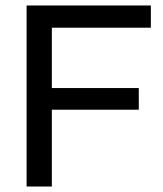

<svg xmlns="http://www.w3.org/2000/svg" viewBox="-20 -680 593 700"><path d="M77 0V-660H169V0ZM114 -280V-359H486V-280ZM114 -579V-660H530V-579Z"/></svg>

Font: Bricolage Grotesque 36pt
Style: Regular
Weight: 400
Designer: Mathieu Triay
Foundry: Atelier Triay
Version: Version 1.001;gftools[0.9.33.dev8+g029e19f]